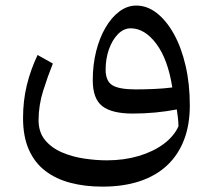

<svg xmlns="http://www.w3.org/2000/svg" viewBox="-20 -410 782 704"><path d="M676 -23.5Q676 -102.7 660.4 -169.5Q644.9 -236.3 617.4 -285.7Q589.9 -335 554.6 -362.3Q519.4 -389.6 479.7 -389.6Q446.9 -389.6 417.8 -368Q388.8 -346.4 366.9 -308.8Q344.9 -271.2 332.5 -221.8Q320.1 -172.3 320.1 -116.1Q320.1 -48 355.1 -20.8Q390.1 6.4 466.7 6.4Q508.2 6.4 549.6 2.5Q590.9 -1.4 628.3 -8.7Q630.9 8.1 632.4 22.1Q634 36 634.4 53Q617.8 90 579.6 118.2Q541.5 146.3 488.1 162.1Q434.7 177.9 371.2 177.9Q332 177.9 288.6 171.4Q245.2 165 207.2 148.7Q169.2 132.5 145.3 103.7Q121.4 75 121.4 29.9Q121.7 -24.9 138.5 -77.9Q155.3 -130.9 173.8 -177L117.8 -208.4Q91.8 -153.5 78.2 -97Q64.5 -40.4 64.5 22.8Q64.5 91.2 86 139.2Q107.5 187.3 146.5 216.9Q185.5 246.6 238.6 260.4Q291.7 274.3 355.2 274.3Q432.8 274.3 492.5 254.4Q552.2 234.5 593 196.1Q633.8 157.7 654.9 102.5Q676 47.4 676 -23.5ZM611.7 -89.3Q579.5 -85.2 543.9 -83.7Q508.4 -82.2 477.3 -82.2Q416.8 -82.2 392 -97.5Q367.3 -112.9 367.3 -154.4Q367.3 -195.1 379.6 -229.6Q392 -264.2 412.9 -285.2Q433.8 -306.2 459.1 -306.2Q510.9 -306.2 553.5 -248.9Q596 -191.6 611.7 -89.3Z"/></svg>

Font: Pinar FD VF
Style: Regular
Weight: 300
Designer: Amin Abedi
Version: Version 2.000